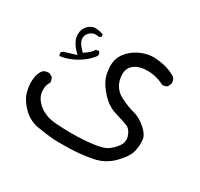

<svg xmlns="http://www.w3.org/2000/svg" viewBox="-100 -374 700 672"><g transform="rotate(30 250.0 -38.0)"><path d="M203.6 174.8 251.5 174.3Q292.5 173.3 338.9 164.6Q384.3 156.2 416.3 123Q448.2 89.8 453.1 64.9Q456.5 48.8 456.5 37.6Q456.5 26.4 455.6 19Q453.1 -0.5 429.2 -21Q405.3 -42 379.6 -48.3Q354 -54.7 323.2 -70.3Q291 -86.9 282.2 -121.1Q279.3 -133.3 279.3 -144Q279.3 -162.1 289.1 -174.3L293 -178.7Q307.6 -192.9 330.6 -196.3Q341.3 -197.8 353.3 -197.8Q365.2 -197.8 377.9 -195.3Q399.4 -190.9 417.5 -181.2Q419.4 -180.7 421.6 -180.7Q423.8 -180.7 426.3 -181.2Q433.1 -182.1 439 -186.5L444.8 -199.2Q445.3 -201.7 445.3 -203.6Q445.3 -215.8 437.5 -224.1Q420.9 -234.4 402.3 -240.5Q383.8 -246.6 355.5 -249Q350.6 -249.5 345.9 -249.5Q341.3 -249.5 334.5 -249Q318.4 -247.6 298.8 -240.2Q270 -228.5 250.5 -206.5Q231 -184.6 229 -156.7Q228.5 -151.9 228.5 -148.4Q228.5 -145 228.8 -140.4Q229 -135.7 230 -129.4Q231.4 -115.7 235.8 -103Q245.1 -77.6 271.5 -49.3Q297.4 -21.5 330.6 -12Q363.8 -2.4 378.9 3.9Q396 10.3 403.8 33.2Q406.7 40.5 406.7 46.4Q406.7 52.2 405.8 57.1Q403.8 67.4 395.5 78.1Q379.9 98.1 363.8 106.9Q341.3 119.1 277.8 123.5Q224.6 127 163.6 122.6Q116.2 119.1 87.4 90.3Q69.3 72.3 66.9 51.3Q66.4 46.4 66.4 41.5Q66.4 22.5 75.7 9.3Q75.7 8.3 75.7 7.3Q75.7 -4.4 69.3 -12.2L56.6 -19Q55.2 -19 54.2 -19Q41.5 -19 32.2 -12.2Q19 3.9 17.1 28.8Q16.6 34.2 16.6 39.6Q16.6 59.6 22.5 80.6Q29.3 106 55.7 132.8Q82 159.2 116.5 165.3Q150.9 171.4 186 174.3Q197.8 174.8 203.6 174.8ZM173.8 -161.1Q173.8 -168.5 168 -172.9L156.7 -170.9Q151.4 -158.7 125.5 -141.1L122.6 -138.7Q118.7 -142.6 117.2 -144Q97.2 -164.1 95.7 -179.2Q95.7 -181.2 95.7 -182.6Q95.7 -184.1 95.7 -186Q95.7 -188 96.4 -190.7Q97.2 -193.4 98.1 -196.3Q101.1 -201.7 106.9 -207.5Q117.7 -216.8 129.4 -216.8Q131.8 -216.8 134.8 -216.3Q137.7 -215.8 139.2 -215.8Q140.6 -215.8 142.6 -215.8Q147 -216.3 151.4 -220.2L150.4 -229.5Q138.2 -234.4 121.6 -235.8Q119.6 -235.8 117.7 -235.8Q102.5 -235.8 88.9 -222.7Q74.7 -208 74.7 -187.5Q74.7 -170.4 83 -155.8Q92.8 -139.2 104.5 -128.4L110.4 -123L60.1 -107.4L53.7 -101.1L55.7 -89.8L57.6 -88.4Q101.6 -94.2 141.1 -123.5Q159.7 -137.7 172.9 -155.3Q173.8 -158.7 173.8 -161.1Z"/></g></svg>

Font: Bakudai
Style: Light
Weight: 300
Version: Version 1.48